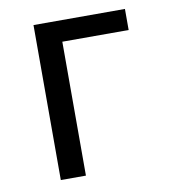

<svg xmlns="http://www.w3.org/2000/svg" viewBox="-63 -555 537 610"><g transform="rotate(-10 205.0 -250.0)"><path d="M85 0H166V-432H380V-500H85Z"/></g></svg>

Font: Finlandica
Style: Regular
Weight: 400
Designer: Niklas Ekholm, Juho Hiilivirta, Jaakko Suomalainen
Foundry: Helsinki Type Studio
Version: Version 2.000;Glyphs 3.2 (3202)